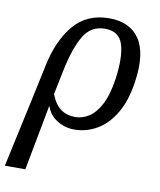

<svg xmlns="http://www.w3.org/2000/svg" viewBox="-141 -615 768 923"><g transform="rotate(10 243.0 -153.5)"><path d="M55 -267Q81 -394 145 -470Q209 -546 318 -546Q419 -546 465.5 -477.5Q512 -409 493 -272Q480 -176 443.5 -113.5Q407 -51 355 -20.5Q303 10 243 10Q198 10 159.5 -14Q121 -38 108 -79H106L46 239H-54L18 -93ZM238 -50Q272 -50 304 -70Q336 -90 361 -137Q386 -184 398 -265Q413 -375 394 -434Q375 -493 307 -493Q239 -493 203.5 -434.5Q168 -376 145 -268L119 -141Q138 -92 167.5 -71Q197 -50 238 -50Z"/></g></svg>

Font: Noto Serif SemiCondensed
Style: Italic
Weight: 400
Width: 4
Italic angle: -12°
Designer: Monotype Design Team
Foundry: Monotype Imaging Inc.
Version: Version 2.013